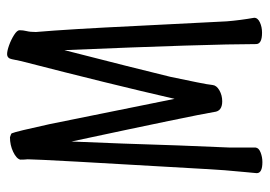

<svg xmlns="http://www.w3.org/2000/svg" viewBox="-129 -622 758 540"><g transform="rotate(-90 250.0 -352.0)"><path d="M64 7Q33 7 33 -9L36 -41Q42 -100 45 -159Q72 -619 72 -653Q71 -661 71 -674Q74 -685 93 -694Q112 -703 134 -703Q144 -700 145 -698Q150 -687 171 -591L242 -240Q284 -423 348 -671Q351 -684 353.5 -697.5Q356 -711 368 -711Q377 -711 392.5 -705.5Q408 -700 421.5 -691.5Q435 -683 435 -676Q435 -666 432.5 -656Q430 -646 430 -630Q438 -537 447 -349L460 -93Q463 -56 470 -16Q470 -6 457 0Q444 6 428 6Q396 6 396 -11Q396 -143 379 -550Q328 -351 304 -252Q295 -209 288.5 -177Q282 -145 281 -133.5Q280 -122 266 -114Q252 -106 235 -106Q207 -106 205 -129Q196 -184 122 -530Q116 -392 111 -230L105 -84V-12Q104 -3 91 2Q78 7 64 7Z"/></g></svg>

Font: LXGW WenKai Mono TC
Style: Regular
Weight: 400
Designer: LXGW / Fontworks Inc.
Foundry: LXGW / Fontworks Inc.
Version: Version 1.330